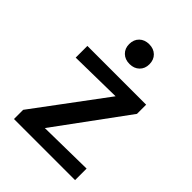

<svg xmlns="http://www.w3.org/2000/svg" viewBox="-197 -773 871 871"><g transform="rotate(45 239.0 -337.0)"><path d="M178 -610Q178 -639 196 -656.5Q214 -674 243 -674Q272 -674 290 -656.5Q308 -639 308 -610Q308 -582 290 -564.5Q272 -547 243 -547Q214 -547 196 -564.5Q178 -582 178 -610ZM441 -74V0H49V-59L302 -399L50 -395V-470H427V-411L177 -70Z"/></g></svg>

Font: Ysabeau SC Semibold
Style: Regular
Weight: 600
Designer: Christian Thalmann (Catharsis Fonts)
Version: Version 0.003